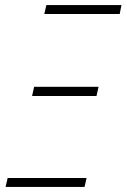

<svg xmlns="http://www.w3.org/2000/svg" viewBox="-20 -734 497 754"><path d="M154 -679 162 -714H457L450 -679ZM106 -357 114 -393H367L359 -357ZM2 0 10 -35H320L312 0Z"/></svg>

Font: Noto Sans Condensed ExtraLight
Style: Italic
Weight: 200
Width: 3
Italic angle: -12°
Designer: Monotype Design Team
Foundry: Monotype Imaging Inc.
Version: Version 2.013; ttfautohint (v1.8.4.7-5d5b)